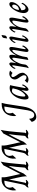

<svg xmlns="http://www.w3.org/2000/svg" viewBox="2270 -3133 1092 5672"><g transform="rotate(-90 2816.0 -297.0)"><path d="M851.3 -75.9Q856.4 -79 864.6 -79.7Q872.8 -80.5 876.7 -77.4Q880.5 -74.4 879 -67.9Q877.4 -61.5 866.2 -50.3Q836.9 -22.6 809.5 -13.1Q782.1 -3.6 766.2 -3.6Q764.1 -3.6 757.7 -5.1Q751.3 -6.7 748.7 -7.7Q738.5 -11.3 725.6 -15.4Q712.8 -19.5 693.3 -21Q688.7 -22.6 676.4 -18.5Q664.1 -14.4 653.3 -11.3Q645.1 -7.7 638.7 -6.4Q632.3 -5.1 625.6 -5.1Q619.5 -5.1 620.3 -12.3Q621 -19.5 625.9 -28.2Q630.8 -36.9 637.2 -46.7Q643.6 -56.4 651.3 -61.5Q677.4 -77.4 692.3 -93.3Q700 -101.5 701.5 -117.9Q709.7 -248.7 722.8 -366.2Q735.9 -483.6 751.3 -588.7Q722.6 -540 700.8 -502.1Q679 -464.1 664.1 -433.8Q607.7 -327.2 576.4 -261Q545.1 -194.9 525.6 -145.1L443.6 -46.7Q445.1 -105.1 432.3 -187.2Q419.5 -269.2 396.4 -361.5Q388.7 -388.7 383.8 -410.5Q379 -432.3 375.9 -448.7Q370.8 -470.8 366.9 -487.2Q363.1 -503.6 359.7 -517.2Q356.4 -530.8 353.3 -544.4Q350.3 -557.9 348.7 -575.9Q325.6 -460 303.1 -346.2Q280.5 -232.3 257.9 -116.4Q254.9 -105.1 249.2 -95.4Q243.6 -85.6 238.5 -77.4Q267.7 -69.2 288.7 -69.2Q292.3 -69.2 302.6 -72.6Q312.8 -75.9 316.4 -79Q321 -82.1 326.7 -82.8Q332.3 -83.6 335.4 -79.7Q338.5 -75.9 337.2 -68.7Q335.9 -61.5 325.6 -50.3Q300 -22.6 277.4 -13.1Q254.9 -3.6 242.1 -3.6Q229.2 -7.7 210.8 -12.8Q192.3 -17.9 174.4 -21Q170.8 -22.6 162.1 -19.5Q153.3 -16.4 143.6 -12.1Q133.8 -7.7 125.1 -4.6Q116.4 -1.5 112.8 -1.5Q107.7 -1.5 109.5 -9Q111.3 -16.4 115.4 -26.2Q119.5 -35.9 125.1 -45.4Q130.8 -54.9 135.9 -60Q160 -77.4 176.2 -101.5Q192.3 -125.6 205.1 -183.6Q232.3 -314.4 259.7 -449Q287.2 -583.6 314.4 -714.4H301.5Q119.5 -714.4 107.7 -564.1Q106.7 -521 125.6 -466.2L33.8 -363.1Q29.2 -392.3 27.4 -417.9Q25.6 -443.6 27.2 -467.7Q36.9 -606.7 129.2 -703.6Q175.9 -750.3 231.5 -774.4Q287.2 -798.5 353.3 -794.9H369.2Q377.4 -794.9 389.5 -794.1Q401.5 -793.3 417.9 -793.3Q414.4 -777.4 414.4 -772.6Q414.4 -767.7 414.4 -764.1Q411.3 -721 422.6 -652.3Q433.8 -583.6 456.4 -487.2L494.9 -319.5Q500 -296.4 503.3 -279Q506.7 -261.5 509.7 -238.5Q566.2 -350.3 626.7 -465.4Q687.2 -580.5 743.6 -692.3Q748.7 -698.5 769.2 -743.6L877.4 -822.6Q864.1 -766.2 854.6 -706.4Q845.1 -646.7 835.4 -566.9Q825.6 -487.2 816.2 -379Q806.7 -270.8 793.3 -117.9Q792.3 -103.6 787.2 -94.6Q782.1 -85.6 777.4 -80.5L774.4 -77.4Q780.5 -75.9 791 -72.6Q801.5 -69.2 814.4 -69.2Q819.5 -69.2 833.1 -71Q846.7 -72.8 851.3 -75.9Z M1789.7 -75.9Q1794.9 -79 1803.1 -79.7Q1811.3 -80.5 1815.1 -77.4Q1819 -74.4 1817.4 -67.9Q1815.9 -61.5 1804.6 -50.3Q1775.4 -22.6 1747.9 -13.1Q1720.5 -3.6 1704.6 -3.6Q1702.6 -3.6 1696.2 -5.1Q1689.7 -6.7 1687.2 -7.7Q1676.9 -11.3 1664.1 -15.4Q1651.3 -19.5 1631.8 -21Q1627.2 -22.6 1614.9 -18.5Q1602.6 -14.4 1591.8 -11.3Q1583.6 -7.7 1577.2 -6.4Q1570.8 -5.1 1564.1 -5.1Q1557.9 -5.1 1558.7 -12.3Q1559.5 -19.5 1564.4 -28.2Q1569.2 -36.9 1575.6 -46.7Q1582.1 -56.4 1589.7 -61.5Q1615.9 -77.4 1630.8 -93.3Q1638.5 -101.5 1640 -117.9Q1648.2 -248.7 1661.3 -366.2Q1674.4 -483.6 1689.7 -588.7Q1661 -540 1639.2 -502.1Q1617.4 -464.1 1602.6 -433.8Q1546.2 -327.2 1514.9 -261Q1483.6 -194.9 1464.1 -145.1L1382.1 -46.7Q1383.6 -105.1 1370.8 -187.2Q1357.9 -269.2 1334.9 -361.5Q1327.2 -388.7 1322.3 -410.5Q1317.4 -432.3 1314.4 -448.7Q1309.2 -470.8 1305.4 -487.2Q1301.5 -503.6 1298.2 -517.2Q1294.9 -530.8 1291.8 -544.4Q1288.7 -557.9 1287.2 -575.9Q1264.1 -460 1241.5 -346.2Q1219 -232.3 1196.4 -116.4Q1193.3 -105.1 1187.7 -95.4Q1182.1 -85.6 1176.9 -77.4Q1206.2 -69.2 1227.2 -69.2Q1230.8 -69.2 1241 -72.6Q1251.3 -75.9 1254.9 -79Q1259.5 -82.1 1265.1 -82.8Q1270.8 -83.6 1273.8 -79.7Q1276.9 -75.9 1275.6 -68.7Q1274.4 -61.5 1264.1 -50.3Q1238.5 -22.6 1215.9 -13.1Q1193.3 -3.6 1180.5 -3.6Q1167.7 -7.7 1149.2 -12.8Q1130.8 -17.9 1112.8 -21Q1109.2 -22.6 1100.5 -19.5Q1091.8 -16.4 1082.1 -12.1Q1072.3 -7.7 1063.6 -4.6Q1054.9 -1.5 1051.3 -1.5Q1046.2 -1.5 1047.9 -9Q1049.7 -16.4 1053.8 -26.2Q1057.9 -35.9 1063.6 -45.4Q1069.2 -54.9 1074.4 -60Q1098.5 -77.4 1114.6 -101.5Q1130.8 -125.6 1143.6 -183.6Q1170.8 -314.4 1198.2 -449Q1225.6 -583.6 1252.8 -714.4H1240Q1057.9 -714.4 1046.2 -564.1Q1045.1 -521 1064.1 -466.2L972.3 -363.1Q967.7 -392.3 965.9 -417.9Q964.1 -443.6 965.6 -467.7Q975.4 -606.7 1067.7 -703.6Q1114.4 -750.3 1170 -774.4Q1225.6 -798.5 1291.8 -794.9H1307.7Q1315.9 -794.9 1327.9 -794.1Q1340 -793.3 1356.4 -793.3Q1352.8 -777.4 1352.8 -772.6Q1352.8 -767.7 1352.8 -764.1Q1349.7 -721 1361 -652.3Q1372.3 -583.6 1394.9 -487.2L1433.3 -319.5Q1438.5 -296.4 1441.8 -279Q1445.1 -261.5 1448.2 -238.5Q1504.6 -350.3 1565.1 -465.4Q1625.6 -580.5 1682.1 -692.3Q1687.2 -698.5 1707.7 -743.6L1815.9 -822.6Q1802.6 -766.2 1793.1 -706.4Q1783.6 -646.7 1773.8 -566.9Q1764.1 -487.2 1754.6 -379Q1745.1 -270.8 1731.8 -117.9Q1730.8 -103.6 1725.6 -94.6Q1720.5 -85.6 1715.9 -80.5L1712.8 -77.4Q1719 -75.9 1729.5 -72.6Q1740 -69.2 1752.8 -69.2Q1757.9 -69.2 1771.5 -71Q1785.1 -72.8 1789.7 -75.9Z M2229.7 -363.1Q2219.5 -419.5 2224.6 -466.2Q2229.7 -536.9 2256.2 -598.5Q2282.6 -660 2327.7 -703.6Q2374.4 -746.7 2435.9 -770Q2497.4 -793.3 2568.2 -793.3H2613.3Q2595.4 -727.2 2586.4 -681.5Q2577.4 -635.9 2574.4 -612.8Q2558.5 -509.7 2539.7 -389.5Q2521 -269.2 2505.1 -166.2Q2474.4 33.8 2397.4 125.6Q2353.8 179 2304.6 204.1Q2255.4 229.2 2199 229.2Q2090.8 229.2 2050.3 96.4L2141 16.4Q2153.8 167.7 2253.8 167.7Q2314.9 167.7 2348.7 107.7Q2366.7 79 2381 28.2Q2395.4 -22.6 2405.1 -96.4L2505.1 -714.4H2499Q2316.4 -714.4 2303.6 -564.1Q2301.5 -521 2321 -466.2Z M3043.6 -467.7Q3009.7 -490.3 2966.2 -490.3Q2935.4 -490.3 2909 -466.2Q2882.6 -442.1 2859.5 -396.4Q2833.8 -350.3 2819.2 -290.5Q2804.6 -230.8 2800.5 -163.1Q2795.4 -94.9 2824.6 -94.9Q2859.5 -94.9 2921 -170.8Q2961 -217.9 2988.5 -280.8Q3015.9 -343.6 3028.7 -407.7ZM2993.8 -209.7Q2990.3 -205.1 2979.2 -187.9Q2968.2 -170.8 2951.8 -150Q2935.4 -129.2 2917.9 -107.4Q2900.5 -85.6 2885.6 -69.2Q2821 0 2771.3 0Q2737.4 0 2723.6 -34.6Q2709.7 -69.2 2713.3 -130.8Q2726.2 -301.5 2824.6 -430.8Q2924.6 -557.9 3050.3 -557.9Q3074.4 -557.9 3096.9 -554.1Q3119.5 -550.3 3137.4 -542.1Q3137.4 -540 3131 -521.8Q3124.6 -503.6 3115.9 -457.9L3069.7 -209.7Q3054.9 -138.5 3053.3 -121Q3051.8 -107.7 3051.8 -103.6Q3048.2 -85.6 3054.9 -85.6Q3085.6 -85.6 3137.4 -194.9Q3156.9 -177.4 3156.9 -167.7Q3154.9 -143.6 3111.3 -83.6Q3081 -43.6 3053.6 -21.8Q3026.2 0 3003.1 0Q2985.6 0 2976.9 -18.5Q2968.2 -36.9 2968.2 -60Q2968.2 -66.2 2969.7 -81.3Q2971.3 -96.4 2974.4 -109.7Z M3277.4 -111.3Q3313.3 -61.5 3363.1 -61.5Q3395.4 -61.5 3410.8 -79Q3426.2 -96.4 3429.2 -132.3Q3430.8 -172.8 3377.4 -250.3L3353.3 -283.6Q3326.2 -322.6 3315.4 -350.8Q3304.6 -379 3304.6 -406.7Q3304.6 -475.9 3358.5 -521Q3380.5 -542.1 3412.1 -554.9Q3443.6 -567.7 3477.4 -567.7Q3513.3 -567.7 3567.7 -546.7L3496.9 -472.8Q3460 -506.7 3422.6 -506.7Q3380.5 -506.7 3375.9 -463.1Q3373.8 -445.1 3386.9 -418.7Q3400 -392.3 3422.6 -357.9Q3429.2 -350.3 3435.6 -340.5Q3442.1 -330.8 3448.2 -322.6Q3479 -280.5 3489.5 -250.8Q3500 -221 3503.1 -188.7Q3506.2 -150.3 3486.2 -117.9Q3466.2 -85.6 3439 -57.9Q3377.4 -1.5 3304.6 -1.5Q3248.2 -1.5 3202.1 -38.5Z M4294.9 -185.6Q4309.7 -170.8 4306.2 -161.5Q4301 -121 4248.2 -63.1Q4191.8 -1.5 4159.5 -1.5Q4112.3 -1.5 4117.4 -70.8Q4117.4 -83.6 4124.1 -116.4Q4128.7 -143.6 4136.7 -196.9Q4144.6 -250.3 4162.6 -338.5Q4166.2 -357.9 4170 -388.7Q4173.8 -419.5 4177.4 -436.9Q4181.5 -479 4162.6 -479Q4144.6 -479 4116.4 -450Q4088.2 -421 4061 -375.9Q4033.8 -327.2 4014.4 -274.1Q3994.9 -221 3985.1 -175.9Q3979 -138.5 3974.6 -113.6Q3970.3 -88.7 3967.2 -74.4Q3964.1 -56.4 3962.6 -46.7Q3961 -40 3948.2 -32.1Q3935.4 -24.1 3920.8 -17.7Q3906.2 -11.3 3893.8 -9Q3881.5 -6.7 3881.5 -9.7V-14.4Q3881.5 -21 3883.6 -25.6L3936.9 -357.9Q3940 -382.1 3942.3 -399.2Q3944.6 -416.4 3946.7 -430.8Q3951.3 -479 3930.3 -479Q3912.3 -479 3885.9 -450.8Q3859.5 -422.6 3831.8 -375.9Q3804.6 -325.6 3784.4 -276.4Q3764.1 -227.2 3755.9 -180.5Q3752.8 -154.9 3748.7 -129.2Q3744.6 -103.6 3741.5 -85.6Q3728.7 -57.9 3708.5 -37.2Q3688.2 -16.4 3668.7 -5.1Q3655.9 1.5 3646.4 0Q3636.9 -1.5 3640 -9.7Q3651.3 -29.2 3657.4 -54.9Q3661 -67.7 3662.6 -82.1Q3664.1 -90.3 3666.4 -104.9Q3668.7 -119.5 3670.3 -132.3L3713.8 -396.4Q3715.9 -403.6 3716.7 -413.1Q3717.4 -422.6 3719 -430.8Q3720.5 -440 3722.6 -451.3Q3725.1 -482.1 3715.9 -482.1Q3685.1 -482.1 3636.9 -380.5Q3619 -403.6 3619 -411.3Q3619 -422.6 3634.4 -450Q3649.7 -477.4 3677.4 -506.7Q3733.8 -567.7 3764.1 -567.7Q3810.8 -567.7 3806.2 -498.5Q3806.2 -490.3 3804.6 -478.2Q3803.1 -466.2 3801 -456.4Q3797.9 -432.3 3793.1 -409Q3788.2 -385.6 3785.1 -363.1Q3841.5 -461.5 3894.1 -514.6Q3946.7 -567.7 3991.8 -567.7Q4037.9 -567.7 4033.8 -487.2Q4033.8 -474.4 4032.1 -460.5Q4030.3 -446.7 4027.2 -429.2Q4022.6 -400 4020 -384.6Q4017.4 -369.2 4015.6 -362.1Q4013.8 -354.9 4013.8 -354.1Q4013.8 -353.3 4013.8 -353.3Q4035.4 -394.9 4057.9 -429.5Q4080.5 -464.1 4107.7 -493.3Q4140 -529.2 4168.2 -548.5Q4196.4 -567.7 4219 -567.7Q4268.7 -567.7 4264.1 -490.3Q4262.6 -460 4254.4 -414.4Q4240 -335.9 4232.1 -292.3Q4224.1 -248.7 4220 -228.2Q4215.9 -207.7 4214.9 -203.8Q4213.8 -200 4213.8 -198.5Q4203.1 -138.5 4199.5 -107.7Q4196.4 -83.6 4204.6 -83.6Q4217.4 -83.6 4241.5 -114.4Q4266.2 -143.6 4283.6 -183.6Z M4591.3 -192.3Q4606.2 -179 4606.2 -169.2Q4604.1 -145.1 4560.5 -85.6Q4501.5 -1.5 4451.3 -1.5Q4412.8 -1.5 4416.9 -63.1Q4419 -72.8 4425.6 -114.4Q4431.8 -151.3 4444.9 -223.8Q4457.9 -296.4 4480 -429.2Q4482.1 -433.8 4483.6 -442.6Q4485.1 -451.3 4485.9 -460.3Q4486.7 -469.2 4485.9 -475.6Q4485.1 -482.1 4480 -482.1Q4465.6 -482.1 4444.6 -456.4Q4423.6 -430.8 4401.5 -379Q4391.3 -388.7 4388.2 -396.2Q4385.1 -403.6 4385.1 -409.7Q4386.7 -427.2 4402.8 -453.1Q4419 -479 4443.1 -506.7Q4501.5 -567.7 4533.3 -567.7Q4556.4 -567.7 4564.4 -551.8Q4572.3 -535.9 4570.8 -501.5Q4570.8 -494.9 4569 -481.3Q4567.2 -467.7 4564.1 -454.9Q4540 -332.3 4527.2 -262.3Q4514.4 -192.3 4508.7 -157.4Q4503.1 -122.6 4502.3 -113.8Q4501.5 -105.1 4501.5 -105.1Q4497.9 -87.2 4504.1 -87.2Q4538.5 -87.2 4582.1 -190.3ZM4604.1 -701.5Q4601.5 -679 4586.2 -662.1Q4570.8 -645.1 4515.9 -632.3L4528.7 -721Q4534.9 -757.9 4555.1 -770.8Q4575.4 -783.6 4591.3 -790.3Q4597.9 -793.3 4607.4 -794.1Q4616.9 -794.9 4616.9 -793.3Q4612.8 -763.1 4610.3 -745.1Q4607.7 -727.2 4606.2 -717.9Q4604.1 -706.7 4604.1 -701.5Z M5157.9 -185.6Q5170.8 -175.9 5170.8 -163.1Q5167.2 -122.6 5112.8 -63.1Q5056.4 -1.5 5020.5 -1.5Q4980 -1.5 4985.1 -70.8Q4986.7 -109.7 4994.9 -157.4Q5003.1 -205.1 5012.6 -254.4Q5022.1 -303.6 5031 -351.8Q5040 -400 5043.1 -440Q5045.1 -479 5027.2 -479Q4972.3 -479 4910.8 -383.6Q4880 -340 4860 -288.5Q4840 -236.9 4831.8 -185.6Q4828.7 -161.5 4822.8 -135.6Q4816.9 -109.7 4814.4 -85.6Q4801.5 -57.9 4781 -37.9Q4760.5 -17.9 4740 -5.1Q4727.2 1.5 4718.2 0Q4709.2 -1.5 4712.8 -9.7Q4723.6 -32.3 4728.7 -54.9Q4731.8 -67.7 4734.9 -82.1Q4736.4 -98.5 4740.8 -118.5Q4745.1 -138.5 4750.8 -172.6Q4756.4 -206.7 4765.1 -259.7Q4773.8 -312.8 4786.7 -396.4Q4789.7 -419.5 4791.3 -430.8Q4792.8 -442.1 4794.9 -451.3Q4797.9 -482.1 4788.7 -482.1Q4756.4 -482.1 4710.8 -380.5Q4696.4 -400 4692.8 -411.3Q4691.3 -419.5 4708.5 -449.2Q4725.6 -479 4749.2 -506.7Q4803.1 -567.7 4836.4 -567.7Q4882.1 -567.7 4876.9 -498.5Q4876.9 -488.7 4875.4 -478.2Q4873.8 -467.7 4872.3 -456.4Q4867.2 -422.6 4864.9 -404.9Q4862.6 -387.2 4861 -377.4Q4859.5 -367.7 4858.7 -364.6Q4857.9 -361.5 4857.9 -357.9Q4885.1 -400 4912.6 -436.4Q4940 -472.8 4969.2 -500Q5038.5 -567.7 5086.7 -567.7Q5109.2 -567.7 5119 -551.8Q5128.7 -535.9 5131 -513.1Q5133.3 -490.3 5129.5 -463.1Q5125.6 -435.9 5122.1 -414.4Q5104.1 -321 5093.8 -264.4Q5083.6 -207.7 5077.9 -175.6Q5072.3 -143.6 5069.7 -129Q5067.2 -114.4 5067.2 -106.7Q5064.1 -83.6 5072.3 -83.6Q5099.5 -83.6 5147.7 -183.6Z M5402.6 -427.2Q5386.7 -400 5373.8 -365.4Q5361 -330.8 5354.9 -288.7Q5361 -285.6 5370.3 -285.6Q5424.1 -285.6 5469.2 -327.2Q5486.7 -345.1 5499.5 -369.2Q5512.3 -393.3 5515.4 -422.6Q5520.5 -482.1 5473.8 -482.1Q5436.9 -482.1 5402.6 -427.2ZM5419 -87.2Q5455.9 -87.2 5486.7 -118.7Q5517.4 -150.3 5548.2 -211.3Q5569.2 -192.3 5567.7 -179Q5564.1 -166.2 5554.4 -149.2Q5544.6 -132.3 5531.8 -114.4Q5446.2 -1.5 5367.7 -1.5Q5344.6 -1.5 5324.6 -14.4Q5304.6 -27.2 5289.7 -50.3Q5275.4 -72.8 5269.7 -103.3Q5264.1 -133.8 5267.7 -169.2Q5276.9 -298.5 5364.1 -432.3Q5457.4 -567.7 5531.8 -567.7Q5594.9 -567.7 5589.7 -488.7Q5586.7 -446.7 5565.6 -401.5Q5544.6 -356.4 5512.3 -319.5Q5480.5 -282.1 5437.7 -254.6Q5394.9 -227.2 5349.7 -211.3Q5349.7 -87.2 5419 -87.2Z"/></g></svg>

Font: MM Jasmine
Style: Regular
Weight: 400
Designer: Khon Soe Zaw Thu
Version: Version 1.00 July 11, 2016, initial release